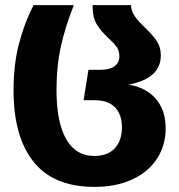

<svg xmlns="http://www.w3.org/2000/svg" viewBox="-20 -713 701 751"><path d="M33 -359Q33 -462 54.5 -543Q76 -624 111 -693H269Q236 -611 218.5 -533Q201 -455 201 -360Q201 -236 238.5 -169.5Q276 -103 349 -103Q401 -103 429 -133Q457 -163 457 -215Q457 -265 430 -293Q403 -321 350 -321H307L326 -440H372Q409 -440 428 -454Q447 -468 447 -492Q447 -514 436.5 -529Q426 -544 404 -564Q374 -592 358 -618.5Q342 -645 342 -693H492Q494 -668 507.5 -649Q521 -630 548 -604Q578 -575 593.5 -552Q609 -529 609 -496Q609 -406 483 -382Q551 -371 589.5 -326.5Q628 -282 628 -211Q628 -145 594.5 -93Q561 -41 498 -11.5Q435 18 350 18Q189 18 111 -80.5Q33 -179 33 -359Z"/></svg>

Font: FiraGOUPP
Style: Bold
Weight: 700
Designer: bBox Type
Foundry: bBox Type GmbH
Version: Version 1.001